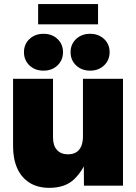

<svg xmlns="http://www.w3.org/2000/svg" viewBox="-20 -908 665 939"><path d="M221.2 10.7Q164.1 10.7 124.3 -14.4Q84.5 -39.6 64.2 -85.2Q43.9 -130.9 43.9 -192.4V-522.5H239.3V-235.4Q239.3 -196.3 258.5 -174.8Q277.8 -153.3 312.5 -153.3Q335.9 -153.3 352.3 -163.1Q368.7 -172.9 377.2 -192.6Q385.7 -212.4 385.7 -241.7V-522.5H581.5V0H390.6L389.6 -141.6H410.6Q387.7 -75.2 343.5 -32.2Q299.3 10.7 221.2 10.7ZM420.9 -562.5Q379.4 -562.5 352.3 -588.1Q325.2 -613.8 325.2 -652.8Q325.2 -691.9 352.3 -717.3Q379.4 -742.7 420.9 -742.7Q461.9 -742.7 489 -717.3Q516.1 -691.9 516.1 -652.8Q516.1 -613.8 489 -588.1Q461.9 -562.5 420.9 -562.5ZM192.9 -562.5Q150.9 -562.5 124 -588.1Q97.2 -613.8 97.2 -652.8Q97.2 -691.9 124.3 -717.3Q151.4 -742.7 192.9 -742.7Q234.4 -742.7 261.2 -717.3Q288.1 -691.9 288.1 -652.8Q288.1 -613.8 261.2 -588.1Q234.4 -562.5 192.9 -562.5ZM459.5 -888.2V-789.1H166.5V-888.2Z"/></svg>

Font: Inter 28pt Black
Style: Regular
Weight: 900
Designer: Rasmus Andersson
Foundry: rsms
Version: Version 4.001;git-66647c0bb